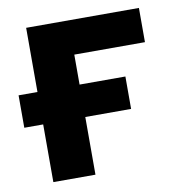

<svg xmlns="http://www.w3.org/2000/svg" viewBox="-67 -608 625 669"><g transform="rotate(-10 245.5 -273.0)"><path d="M467.8 -545.9V-424.8H217.8V-318.8H379.9V-204.1H217.8V0H68.8V-204.1H2V-318.8H68.8V-545.9Z"/></g></svg>

Font: Open Sans
Style: Bold
Weight: 700
Designer: Monotype Design Team
Foundry: Monotype Imaging Inc.
Version: Version 3.000; ttfautohint (v1.8.4)